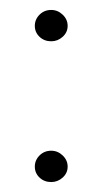

<svg xmlns="http://www.w3.org/2000/svg" viewBox="-20 -360 206 386"><path d="M83 -277Q69 -277 59.5 -286Q50 -295 50 -308Q50 -321 59.5 -330.5Q69 -340 83 -340Q96 -340 106 -330.5Q116 -321 116 -308Q116 -295 106 -286Q96 -277 83 -277ZM83 6Q69 6 59.5 -3Q50 -12 50 -25Q50 -38 59.5 -47.5Q69 -57 83 -57Q96 -57 106 -47.5Q116 -38 116 -25Q116 -12 106 -3Q96 6 83 6Z"/></svg>

Font: Alumni Sans Thin Light
Style: Regular
Weight: 300
Version: Version 1.018